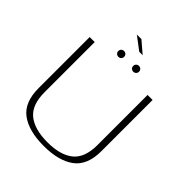

<svg xmlns="http://www.w3.org/2000/svg" viewBox="-242 -1039 1189 1189"><g transform="rotate(45 353.0 -444.0)"><path d="M342 4Q473 4 545.2 -49.5Q617.5 -103 617.5 -226.5V-674.5H573.5V-235Q573.5 -124 514 -76.2Q454.5 -28.5 342 -28.5Q229.5 -28.5 170 -76.2Q110.5 -124 110.5 -235V-674.5H66.5V-226.5Q66.5 -103 138.5 -49.5Q210.5 4 342 4ZM279 -713.5Q289.5 -713.5 296.8 -720.8Q304 -728 304 -738.5Q304 -749.5 296.8 -756.8Q289.5 -764 279 -764Q267.5 -764 260.2 -756.8Q253 -749.5 253 -738.5Q253 -728 260.2 -720.8Q267.5 -713.5 279 -713.5ZM408.5 -713.5Q420 -713.5 427.2 -720.8Q434.5 -728 434.5 -738.5Q434.5 -749.5 427.2 -756.8Q420 -764 408.5 -764Q398 -764 390.8 -756.8Q383.5 -749.5 383.5 -738.5Q383.5 -728 390.8 -720.8Q398 -713.5 408.5 -713.5ZM348 -827H378L302 -892H262Z"/></g></svg>

Font: Anybody SemiExpanded ExtraLight
Style: Regular
Weight: 250
Width: 6
Version: Version 1.113;gftools[0.9.25]